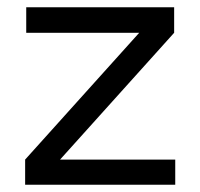

<svg xmlns="http://www.w3.org/2000/svg" viewBox="-20 -507 550 527"><path d="M363 -418 458 -417 144 -68 49 -69ZM461 -69V0H49V-69ZM458 -487V-417H52V-487Z"/></svg>

Font: Exo 2
Style: Regular
Weight: 400
Designer: Natanael Gama
Foundry: Natanael Gama
Version: Version 2.010